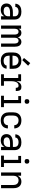

<svg xmlns="http://www.w3.org/2000/svg" viewBox="2110 -2922 820 5080"><g transform="rotate(90 2520.0 -382.0)"><path d="M238 8Q273 8 307.5 -1.5Q342 -11 369 -34.5Q396 -58 411 -90V0H496V-364Q496 -395 487 -425Q478 -455 456.5 -478Q435 -501 407 -514.5Q379 -528 348.5 -533Q318 -538 287 -538Q250 -538 213.5 -530.5Q177 -523 145.5 -502.5Q114 -482 96 -448Q78 -414 78 -377H163Q163 -377 163 -377Q163 -377 163 -377Q163 -398 175 -416.5Q187 -435 205.5 -445Q224 -455 245 -459Q266 -463 287 -463Q309 -463 331.5 -458Q354 -453 373 -440.5Q392 -428 401.5 -407Q411 -386 411 -364V-313H309Q276 -313 243.5 -309Q211 -305 179.5 -293.5Q148 -282 122 -261Q96 -240 84 -208.5Q72 -177 72 -144Q72 -112 83 -81.5Q94 -51 119 -29.5Q144 -8 175 0Q206 8 238 8ZM271 -68Q244 -68 217.5 -75Q191 -82 174 -104Q157 -126 157 -153Q157 -172 167.5 -189Q178 -206 195.5 -215.5Q213 -225 232 -229.5Q251 -234 270 -236Q289 -238 309 -238H411V-189Q411 -163 401 -138Q391 -113 369.5 -96.5Q348 -80 322.5 -74Q297 -68 271 -68Z M656 0H741V-363Q741 -381 744.5 -398.5Q748 -416 757.5 -431.5Q767 -447 783.5 -455Q800 -463 817 -463Q835 -463 851.5 -455Q868 -447 877.5 -431.5Q887 -416 890.5 -398.5Q894 -381 894 -363V0H979V-363Q979 -381 982 -398.5Q985 -416 995 -431.5Q1005 -447 1021 -455Q1037 -463 1055 -463Q1073 -463 1089 -455Q1105 -447 1114.5 -431.5Q1124 -416 1127.5 -398.5Q1131 -381 1131 -363V0H1216V-363Q1216 -394 1210.5 -424.5Q1205 -455 1189.5 -482Q1174 -509 1146.5 -523.5Q1119 -538 1088 -538Q1060 -538 1034 -525.5Q1008 -513 992.5 -489.5Q977 -466 970 -439Q963 -466 947 -490Q931 -514 905 -526Q879 -538 851 -538Q827 -538 804.5 -529.5Q782 -521 766.5 -503Q751 -485 741 -464V-530H656Z M1586 8Q1623 8 1659 0.5Q1695 -7 1726.5 -26.5Q1758 -46 1777 -78.5Q1796 -111 1798 -147H1713Q1711 -127 1698 -109.5Q1685 -92 1666.5 -83Q1648 -74 1627.5 -71Q1607 -68 1586 -68Q1559 -68 1532 -77Q1505 -86 1486.5 -107Q1468 -128 1460.5 -155Q1453 -182 1453 -210V-227H1800V-320Q1800 -355 1792.5 -389.5Q1785 -424 1765.5 -453.5Q1746 -483 1717 -503Q1688 -523 1653.5 -530.5Q1619 -538 1584 -538Q1549 -538 1514.5 -530.5Q1480 -523 1451 -503Q1422 -483 1402.5 -453.5Q1383 -424 1375.5 -389.5Q1368 -355 1368 -320V-210Q1368 -175 1375.5 -140.5Q1383 -106 1403 -76.5Q1423 -47 1452.5 -27Q1482 -7 1516.5 0.5Q1551 8 1586 8ZM1453 -303V-320Q1453 -348 1460 -374.5Q1467 -401 1485.5 -422.5Q1504 -444 1530.5 -453.5Q1557 -463 1584 -463Q1612 -463 1638 -453.5Q1664 -444 1682.5 -422.5Q1701 -401 1708 -374.5Q1715 -348 1715 -320V-303ZM1571 -562 1719 -716 1649 -772 1514 -607Z M1945 0H2248V-76H2129V-281Q2129 -305 2132 -329Q2135 -353 2142 -376.5Q2149 -400 2163 -420Q2177 -440 2199 -451.5Q2221 -463 2245 -463Q2259 -463 2272 -458.5Q2285 -454 2292.5 -442Q2300 -430 2301.5 -416.5Q2303 -403 2303 -389H2388Q2388 -411 2386.5 -432.5Q2385 -454 2378.5 -475Q2372 -496 2357 -512.5Q2342 -529 2320.5 -533.5Q2299 -538 2277 -538Q2250 -538 2224.5 -528.5Q2199 -519 2180 -499.5Q2161 -480 2149 -455.5Q2137 -431 2129 -405V-530H1945V-455H2044V-76H1945Z M2513 0H2815V-76H2711V-530H2522V-455H2626V-76H2513ZM2664 -623Q2681 -623 2696.5 -630Q2712 -637 2719.5 -652.5Q2727 -668 2727 -685Q2727 -702 2719.5 -717.5Q2712 -733 2696.5 -740.5Q2681 -748 2664 -748Q2647 -748 2631.5 -740.5Q2616 -733 2609 -717.5Q2602 -702 2602 -685Q2602 -668 2609 -652.5Q2616 -637 2631.5 -630Q2647 -623 2664 -623Z M3166 8Q3206 8 3245 -2Q3284 -12 3315.5 -38.5Q3347 -65 3362.5 -103Q3378 -141 3378 -181H3293Q3293 -181 3293 -181Q3293 -181 3293 -181Q3293 -149 3276 -120Q3259 -91 3228.5 -79.5Q3198 -68 3166 -68Q3138 -68 3112 -77.5Q3086 -87 3068.5 -108.5Q3051 -130 3044 -156.5Q3037 -183 3037 -210V-320Q3037 -347 3044 -374Q3051 -401 3068.5 -422.5Q3086 -444 3112 -453.5Q3138 -463 3166 -463Q3198 -463 3228.5 -451Q3259 -439 3276 -410Q3293 -381 3293 -349Q3293 -349 3293 -349Q3293 -349 3293 -349H3378Q3378 -389 3362.5 -427Q3347 -465 3315.5 -491.5Q3284 -518 3245 -528Q3206 -538 3166 -538Q3131 -538 3097 -530Q3063 -522 3034 -502Q3005 -482 2986 -452.5Q2967 -423 2959.5 -389Q2952 -355 2952 -320V-210Q2952 -175 2959.5 -141Q2967 -107 2986 -77.5Q3005 -48 3034 -28Q3063 -8 3097 0Q3131 8 3166 8Z M3694 8Q3729 8 3763.5 -1.5Q3798 -11 3825 -34.5Q3852 -58 3867 -90V0H3952V-364Q3952 -395 3943 -425Q3934 -455 3912.5 -478Q3891 -501 3863 -514.5Q3835 -528 3804.5 -533Q3774 -538 3743 -538Q3706 -538 3669.5 -530.5Q3633 -523 3601.5 -502.5Q3570 -482 3552 -448Q3534 -414 3534 -377H3619Q3619 -377 3619 -377Q3619 -377 3619 -377Q3619 -398 3631 -416.5Q3643 -435 3661.5 -445Q3680 -455 3701 -459Q3722 -463 3743 -463Q3765 -463 3787.5 -458Q3810 -453 3829 -440.5Q3848 -428 3857.5 -407Q3867 -386 3867 -364V-313H3765Q3732 -313 3699.5 -309Q3667 -305 3635.5 -293.5Q3604 -282 3578 -261Q3552 -240 3540 -208.5Q3528 -177 3528 -144Q3528 -112 3539 -81.5Q3550 -51 3575 -29.5Q3600 -8 3631 0Q3662 8 3694 8ZM3727 -68Q3700 -68 3673.5 -75Q3647 -82 3630 -104Q3613 -126 3613 -153Q3613 -172 3623.5 -189Q3634 -206 3651.5 -215.5Q3669 -225 3688 -229.5Q3707 -234 3726 -236Q3745 -238 3765 -238H3867V-189Q3867 -163 3857 -138Q3847 -113 3825.5 -96.5Q3804 -80 3778.5 -74Q3753 -68 3727 -68Z M4097 0H4399V-76H4295V-530H4106V-455H4210V-76H4097ZM4248 -623Q4265 -623 4280.5 -630Q4296 -637 4303.5 -652.5Q4311 -668 4311 -685Q4311 -702 4303.5 -717.5Q4296 -733 4280.5 -740.5Q4265 -748 4248 -748Q4231 -748 4215.5 -740.5Q4200 -733 4193 -717.5Q4186 -702 4186 -685Q4186 -668 4193 -652.5Q4200 -637 4215.5 -630Q4231 -623 4248 -623Z M4544 0H4629V-320Q4629 -347 4635.5 -373Q4642 -399 4658.5 -421Q4675 -443 4700 -453Q4725 -463 4752 -463Q4779 -463 4804.5 -453Q4830 -443 4846.5 -421Q4863 -399 4869 -373Q4875 -347 4875 -320V0H4960V-320Q4960 -352 4955 -383.5Q4950 -415 4937 -444Q4924 -473 4901 -495.5Q4878 -518 4847.5 -528Q4817 -538 4785 -538Q4752 -538 4720 -527Q4688 -516 4665 -491Q4642 -466 4629 -435V-530H4544Z"/></g></svg>

Font: Iosevka Sparkle
Style: Regular
Weight: 400
Designer: Belleve Invis
Foundry: Belleve Invis
Version: Version 4.5.0; ttfautohint (v1.8.3)